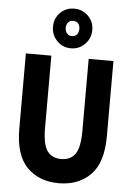

<svg xmlns="http://www.w3.org/2000/svg" viewBox="-63 -1007 736 1066"><g transform="rotate(5 305.0 -474.5)"><path d="M61 -271V-690H203V-290Q203 -196 229 -159.5Q255 -123 307 -123Q359 -123 385 -159.5Q411 -196 411 -290V-690H549V-271Q549 -124 482 -56Q415 12 305 12Q195 12 128 -56Q61 -124 61 -271ZM198 -851Q198 -898 229.5 -929.5Q261 -961 307 -961Q353 -961 385 -929.5Q417 -898 417 -851Q417 -805 385 -772.5Q353 -740 307 -740Q261 -740 229.5 -772.5Q198 -805 198 -851ZM269 -851Q269 -832 279.5 -820Q290 -808 307 -808Q325 -808 335 -820Q345 -832 345 -851Q345 -870 335 -881.5Q325 -893 307 -893Q290 -893 279.5 -881.5Q269 -870 269 -851Z"/></g></svg>

Font: Radio Canada Condensed
Style: Bold
Weight: 700
Width: 3
Designer: Charles Daoud, Etienne Aubert Bonn, Alexandre Saumier Demers, Jacques Le Bailly
Foundry: Radio-Canada
Version: Version 2.104; ttfautohint (v1.8.4.7-5d5b);gftools[0.9.28.de